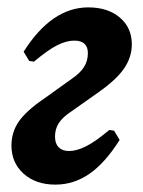

<svg xmlns="http://www.w3.org/2000/svg" viewBox="-20 -490 388 520"><path d="M289 -136 304 -111Q265 -49 222.5 -19.5Q180 10 130 10Q77 10 44 -19.5Q11 -49 11 -96Q11 -132 31 -161Q51 -190 101 -224L175 -277Q197 -292 207.5 -308.5Q218 -325 218 -346Q218 -380 181 -380Q160 -380 135 -367.5Q110 -355 72 -323L59 -325L44 -350Q120 -470 219 -470Q272 -470 304.5 -442.5Q337 -415 337 -370Q337 -335 316 -304.5Q295 -274 248 -241L173 -188Q150 -173 139.5 -157Q129 -141 129 -120Q129 -101 139 -91Q149 -81 167 -81Q188 -81 213.5 -94Q239 -107 276 -138Z"/></svg>

Font: Alegreya
Style: Bold Italic
Weight: 700
Italic angle: -7°
Designer: Juan Pablo del Peral
Foundry: Huerta Tipografica
Version: Version 2.007; ttfautohint (v1.6)